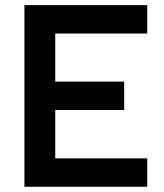

<svg xmlns="http://www.w3.org/2000/svg" viewBox="-20 -713 626 733"><path d="M73.2 0H542V-108.4H190.9V-293H454.1V-401.4H190.9V-585H542V-693.4H73.2Z"/></svg>

Font: Cascadia Code NF SemiBold
Style: Regular
Weight: 600
Monospace: yes
Designer: Aaron Bell
Foundry: Saja Typeworks
Version: Version 2404.023